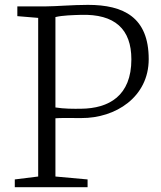

<svg xmlns="http://www.w3.org/2000/svg" viewBox="-20 -785 673 805"><path d="M42 0H347.2V-32.7L212.4 -44.9V-289.1C233.4 -291 267.1 -290 320.8 -290C464.4 -289.1 603.5 -377.9 603.5 -537.1C603.5 -712.4 498.5 -764.6 348.6 -764.6C283.7 -764.6 213.9 -758.3 174.8 -758.3H52.7V-717.3L140.1 -710V-44.9L42 -32.7ZM212.4 -334.5V-713.4C241.7 -720.7 287.1 -721.7 318.8 -722.7C461.4 -727.1 530.8 -663.1 530.8 -536.1C530.8 -383.3 437 -330.1 319.3 -329.1C289.1 -328.6 248.5 -328.6 212.4 -334.5Z"/></svg>

Font: Merriweather
Style: Light
Weight: 250
Designer: Eben Sorkin ( eben@eyebytes.com )
Foundry: Sorkin Type Co.
Version: Version 1.003